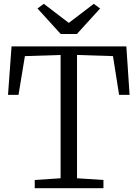

<svg xmlns="http://www.w3.org/2000/svg" viewBox="-20 -986 721 1006"><path d="M297.5 -52V-698L110.5 -692L77 -489H22L40.5 -743H642L659 -489H604L572 -692L383.5 -698V-52L522 -43V0H162V-43ZM298 -808 176.5 -941.5 209.5 -966 340.5 -866 471.5 -966 504.5 -941.5 383 -808Z"/></svg>

Font: Merriweather Light 18pt Light
Style: Regular
Weight: 300
Version: Version 2.100